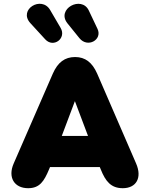

<svg xmlns="http://www.w3.org/2000/svg" viewBox="-20 -980 789 1010"><path d="M128 10C189 10 212 -27 238 -89L243 -101H505L510 -89C535 -26 564 10 626 10C696 10 729 -44 696 -120L491 -593C465 -652 428 -680 375 -680C321 -680 284 -652 258 -593L52 -120C20 -47 55 10 128 10ZM374 -448 443 -265H305ZM335 -857 398 -779C441 -726 520 -771 493 -828L447 -925C409 -1005 274 -933 335 -857ZM140 -858 218 -773C261 -726 331 -778 299 -833L244 -927C199 -1005 74 -930 140 -858Z"/></svg>

Font: SN Pro Black
Style: Regular
Weight: 900
Designer: Tobias Whetton
Foundry: Supernotes
Version: Version 1.001;Glyphs 3.2 (3249)